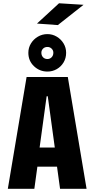

<svg xmlns="http://www.w3.org/2000/svg" viewBox="-20 -1182 590 1202"><path d="M522 0H356L337 -138.5H214L195 0H29L146.5 -700H404.5ZM272 -579.5 228 -258.5H323L279 -579.5ZM277 -734Q228 -734 192.8 -767.5Q157.5 -801 157.5 -851.5Q157.5 -883.5 173.8 -910Q190 -936.5 217.2 -952.5Q244.5 -968.5 277 -968.5Q308.5 -968.5 335.2 -952.5Q362 -936.5 378 -910Q394 -883.5 394 -851.5Q394 -818 378 -791.2Q362 -764.5 335.2 -749.2Q308.5 -734 277 -734ZM277 -812.5Q292.5 -812.5 303.2 -823.5Q314 -834.5 314 -852Q314 -867 303.2 -877.5Q292.5 -888 277 -888Q260 -888 249.5 -877.5Q239 -867 239 -852Q239 -834.5 249.5 -823.5Q260 -812.5 277 -812.5ZM342 -1025 211.5 -1034.5 349.5 -1161.5 503 -1152Z"/></svg>

Font: Trispace SemiCondensed
Style: Bold
Weight: 700
Width: 4
Designer: Tyler Finck
Foundry: Etcetera Type Company
Version: Version 1.210; ttfautohint (v1.8.3)